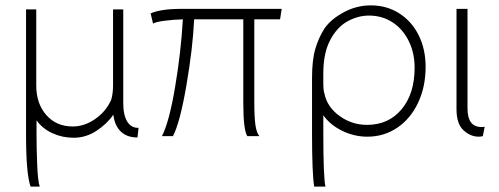

<svg xmlns="http://www.w3.org/2000/svg" viewBox="-20 -509 1857 715"><path d="M115 -474V-191Q115 -123 152.5 -80.5Q190 -38 251 -38Q294 -38 334 -65.5Q374 -93 394 -137Q401 -161 401 -191V-474H439V-125Q439 -80 454 -56Q469 -32 496 -33L492 3Q453 3 430 -19Q407 -41 402 -82Q379 -48 339.5 -22Q300 4 254 4Q212 4 175 -13Q138 -30 116 -61V-13Q116 44 118.5 105Q121 166 128 186H94Q77 140 77 -7V-474Z M656 -476H1029L1023 -437H927V-131Q927 -70 931.5 -41.5Q936 -13 946 -2H901Q886 -25 886 -127V-437H703Q698 -329 674 -190Q650 -51 624 -2H583Q610 -54 632 -184.5Q654 -315 661 -437Q624 -436 591 -431.5Q558 -427 550 -421L541 -459Q578 -476 656 -476Z M1189 -404Q1213 -438 1260.5 -463.5Q1308 -489 1361 -489Q1420 -489 1466.5 -459.5Q1513 -430 1539 -378Q1565 -326 1565 -260Q1565 -186 1537 -126.5Q1509 -67 1459.5 -33.5Q1410 0 1348 0Q1299 0 1254 -22Q1209 -44 1184 -80V-15Q1184 151 1192 186H1150Q1142 135 1142 -10V-219Q1142 -286 1154.5 -328Q1167 -370 1189 -404ZM1188 -161Q1198 -111 1244 -77.5Q1290 -44 1347 -44Q1427 -44 1475.5 -102Q1524 -160 1524 -257Q1524 -312 1502 -356.5Q1480 -401 1441.5 -426Q1403 -451 1354 -451Q1313 -451 1274 -429.5Q1235 -408 1209.5 -359.5Q1184 -311 1184 -236V-195Q1184 -173 1188 -161Z M1721 -476V-105Q1721 -36 1773 -36Q1781 -36 1785 -37L1778 -2Q1770 0 1763 0Q1732 0 1706 -24Q1680 -48 1680 -102V-476Z"/></svg>

Font: Gmarket Sans TTF Light
Style: Regular
Weight: 300
Designer: Creative Director : Sungho Lee; Art Director : Kiwoong Choi; Project Manager : Sori Yang, Jongwook Yoon; Font Designer :
Foundry: Sandoll Inc.
Version: Version 1.000;hotconv 1.0.109;makeotfexe 2.5.65596